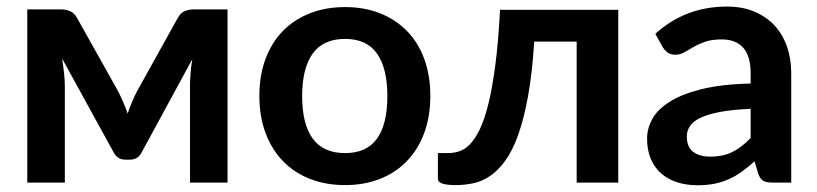

<svg xmlns="http://www.w3.org/2000/svg" viewBox="-20 -542 2424 570"><path d="M331 -270.5Q338.5 -255.5 345.8 -238.8Q353 -222 359 -205Q365 -222.5 371.8 -239Q378.5 -255.5 386.5 -270.5L506.5 -486.5Q515.5 -503.5 528 -508.8Q540.5 -514 553.5 -514H655.5V0H544V-286Q544 -303.5 545.8 -325.5Q547.5 -347.5 551 -366.5L400.5 -89.5Q389.5 -68 365.5 -68H352.5Q328.5 -68 317.5 -89.5L164.5 -368Q167.5 -349 170 -326.2Q172.5 -303.5 172.5 -286V0H61V-514H163Q176 -514 188.8 -508.5Q201.5 -503 210 -486.5L331 -270.5Z M1004.5 -521Q1061.5 -521 1108.2 -502.5Q1155 -484 1188.2 -450Q1221.5 -416 1239.5 -367Q1257.5 -318 1257.5 -257.5Q1257.5 -196.5 1239.5 -147.5Q1221.5 -98.5 1188.2 -64Q1155 -29.5 1108.2 -11Q1061.5 7.5 1004.5 7.5Q947 7.5 900 -11Q853 -29.5 819.8 -64Q786.5 -98.5 768.2 -147.5Q750 -196.5 750 -257.5Q750 -318 768.2 -367Q786.5 -416 819.8 -450Q853 -484 900 -502.5Q947 -521 1004.5 -521ZM1004.5 -87.5Q1068.5 -87.5 1099.2 -130.5Q1130 -173.5 1130 -256.5Q1130 -339.5 1099.2 -383Q1068.5 -426.5 1004.5 -426.5Q939.5 -426.5 908.2 -382.8Q877 -339 877 -256.5Q877 -174 908.2 -130.8Q939.5 -87.5 1004.5 -87.5Z M1815.5 -513V0H1692V-418.5H1566Q1560 -324 1547.5 -255.8Q1535 -187.5 1517.8 -140Q1500.5 -92.5 1479.2 -63.8Q1458 -35 1434 -19Q1410 -3 1384.5 2.2Q1359 7.5 1333 7.5Q1305.5 7.5 1292.8 2.8Q1280 -2 1280 -10.5V-87.5H1309.5Q1326 -87.5 1342.5 -92.5Q1359 -97.5 1374.5 -113Q1390 -128.5 1404 -157.2Q1418 -186 1429.8 -233.2Q1441.5 -280.5 1450.5 -349Q1459.5 -417.5 1464.5 -513Z M2273 0Q2255.5 0 2246 -5.2Q2236.5 -10.5 2231 -26.5L2220 -63Q2200.5 -45.5 2182 -32.2Q2163.5 -19 2143.5 -10Q2123.5 -1 2100.8 3.5Q2078 8 2050.5 8Q2018 8 1990.5 -0.8Q1963 -9.5 1943 -27Q1923 -44.5 1912 -70.5Q1901 -96.5 1901 -131Q1901 -160 1916.2 -188.2Q1931.5 -216.5 1967 -239.2Q2002.5 -262 2061.5 -277Q2120.5 -292 2208.5 -294V-324Q2208.5 -375.5 2186.5 -400.2Q2164.5 -425 2123 -425Q2093 -425 2073.2 -418Q2053.5 -411 2038.5 -402.2Q2023.5 -393.5 2011.2 -386.5Q1999 -379.5 1984 -379.5Q1971 -379.5 1962 -386.2Q1953 -393 1947.5 -402L1925.5 -441.5Q2014 -522.5 2138.5 -522.5Q2183.5 -522.5 2219 -507.8Q2254.5 -493 2279 -466.8Q2303.5 -440.5 2316.2 -404Q2329 -367.5 2329 -324V0ZM2088.5 -77Q2126.5 -77 2154.2 -90.8Q2182 -104.5 2208.5 -132.5V-219Q2154.5 -216.5 2118.2 -209.8Q2082 -203 2060 -192.5Q2038 -182 2028.5 -168Q2019 -154 2019 -137.5Q2019 -105 2038.2 -91Q2057.5 -77 2088.5 -77Z"/></svg>

Font: Lato
Style: Bold
Weight: 700
Designer: Lukasz Dziedzic
Foundry: tyPoland Lukasz Dziedzic
Version: Version 2.007; 2014-02-27